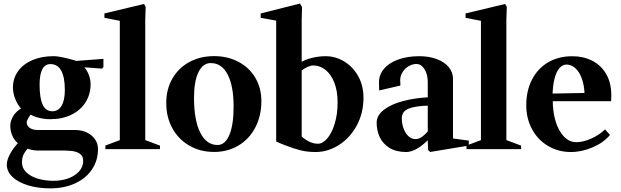

<svg xmlns="http://www.w3.org/2000/svg" viewBox="-20 -828 3446 1066"><path d="M17.8 86Q17.8 60.8 35.6 27.2Q53.4 -6.4 85.8 -40V-27Q62.6 -44.6 49.8 -71.7Q37 -98.8 37 -131Q37 -145 42.8 -161.2Q48.6 -177.4 58.8 -191.8Q68 -204 79.5 -213.5Q91 -223 100.8 -228L100.2 -221.2Q78.2 -244.8 65 -277.6Q51.8 -310.4 51.8 -342Q51.8 -392.8 80 -432.4Q108.2 -472 159.5 -494.1Q210.8 -516.2 278.2 -516.2Q309 -516.2 377.8 -497.6Q414.8 -487.6 407.6 -486.6L395 -489.2L554.2 -501.2V-456.2L547 -447L439.8 -455L444.4 -458.4Q462 -440.6 472.5 -413.9Q483 -387.2 483 -361Q483 -304.4 455 -260.1Q427 -215.8 376.2 -191Q325.4 -166.2 258.2 -166.2Q228 -166.2 197.8 -173.5Q167.6 -180.8 147 -193.4L151.4 -193L146.6 -187Q128.2 -160 128.2 -149Q128.2 -129.6 145.1 -117.9Q162 -106.2 189.2 -106.2H395.2Q451.6 -106.2 487.8 -75.9Q524 -45.6 524 -0.2Q524 62.8 490.8 112.5Q457.6 162.2 397.2 190Q336.8 217.8 259.2 217.8Q190 217.8 135 200.8Q80 183.8 48.9 154Q17.8 124.2 17.8 86ZM441.8 64Q441.8 42.6 429.1 30.5Q416.4 18.4 394.9 13.3Q373.4 8.2 339.4 7.8H329.2H189.2Q171.4 7.8 152.2 3.3Q133 -1.2 120.4 -9.2L142.4 -11.2Q133.2 -3.4 124.8 7.8Q112 24 107 39.3Q102 54.6 102 74Q102 105.8 126.5 129.1Q151 152.4 190.7 164.1Q230.4 175.8 275.2 175.8Q347.4 175.8 394.6 144.5Q441.8 113.2 441.8 64ZM340 -328Q340 -399.6 319.8 -435.9Q299.6 -472.2 260.2 -472.2Q199.8 -472.2 199.8 -358Q199.8 -284 216.8 -247.1Q233.8 -210.2 271.2 -210.2Q303.4 -210.2 321.7 -240.6Q340 -271 340 -328Z M565 -20 653.2 -53 645.2 -41.6V-720.6L653.6 -710.8L559.8 -729V-753.4L780 -806L788.8 -789.8L786.4 -718V-41.6L778.8 -53L868.2 -19.6V0H565Z M903 -256.9Q903 -332 936.8 -391.3Q970.7 -450.6 1031.1 -483.5Q1091.6 -516.4 1168.8 -516.4Q1244.4 -516.4 1304.4 -484.5Q1364.5 -452.6 1397.8 -395.8Q1431.2 -339 1431.2 -266.8Q1431.2 -185.7 1397.9 -121Q1364.6 -56.4 1304.5 -20.4Q1244.5 15.6 1168.8 15.6Q1091.6 15.6 1031.1 -19.5Q970.7 -54.5 936.8 -116.1Q903 -177.7 903 -256.9ZM1277 -235.9Q1277 -351.2 1243.8 -414.5Q1210.6 -477.8 1150.4 -477.8Q1106.2 -477.8 1081.7 -426.9Q1057.2 -376 1057.2 -285Q1057.2 -160.8 1091.7 -91.9Q1126.2 -23 1187.8 -23Q1230 -23 1253.5 -78.9Q1277 -134.8 1277 -235.9Z M1561.6 -22Q1530.8 -33.8 1513.4 -42.2V-721.8L1521.8 -712L1427.4 -729V-753.4L1645.8 -808.4L1657 -788L1655 -718V-476.8L1650.4 -482Q1675 -497.6 1712.7 -506.8Q1750.4 -516 1788.4 -516Q1842.2 -516 1890.5 -487.1Q1938.8 -458.2 1968.4 -405.7Q1998 -353.2 1998 -286Q1998 -199.4 1960.3 -130.4Q1922.6 -61.4 1861.3 -22.7Q1800 16 1732.2 16Q1686 16 1648.5 6.6Q1611 -2.8 1561.6 -22ZM1854.4 -259.8Q1854.4 -322.6 1836.3 -369Q1818.2 -415.4 1787.2 -440Q1756.2 -464.6 1719.2 -464.6Q1691.2 -464.6 1649.4 -432.8L1655 -445.8V-61.4L1650.4 -74Q1674.8 -52 1698 -41Q1721.2 -30 1745 -30Q1771.8 -30 1797.1 -59.5Q1822.4 -89 1838.4 -141.6Q1854.4 -194.2 1854.4 -259.8Z M2071.2 -147Q2071.2 -187.2 2110.9 -218.1Q2150.6 -249 2216.6 -266.6Q2282.6 -284.2 2362.6 -288.2L2355 -279.8V-371Q2355 -415.8 2336.8 -444.3Q2318.6 -472.8 2291.8 -472.8Q2270 -472.8 2249.3 -460.7Q2228.6 -448.6 2215.6 -428.5Q2202.6 -408.4 2202 -385Q2202.4 -366.4 2203 -353L2085.2 -325.8Q2084.2 -336.6 2084.2 -371Q2084.2 -413.4 2112 -446.2Q2139.8 -479 2190.7 -497.5Q2241.6 -516 2308 -516Q2362.2 -516 2404.9 -500Q2447.6 -484 2471.3 -455.5Q2495 -427 2495 -391V-51.2L2486.6 -60.4L2582.8 -47.2V-19.8L2368.2 15.8L2357 5L2354.6 -58L2359.6 -53.8Q2289.8 16 2235.2 16Q2179.8 16 2142.7 -6.8Q2105.6 -29.6 2088.4 -66.4Q2071.2 -103.2 2071.2 -147ZM2360.2 -103.4 2355 -89.4V-255.6L2364.6 -241.8Q2286 -240.2 2248.4 -224.7Q2210.8 -209.2 2210.8 -171.6Q2210.8 -141.2 2220.7 -114.5Q2230.6 -87.8 2247.9 -71.7Q2265.2 -55.6 2287.2 -55.6Q2303.6 -55.6 2320.4 -66.7Q2337.2 -77.8 2360.2 -103.4Z M2570 -20 2658.2 -53 2650.2 -41.6V-720.6L2658.6 -710.8L2564.8 -729V-753.4L2785 -806L2793.8 -789.8L2791.4 -718V-41.6L2783.8 -53L2873.2 -19.6V0H2570Z M2901.8 -244Q2901.8 -323.8 2933.4 -385.6Q2965 -447.4 3022.7 -481.6Q3080.4 -515.8 3157.6 -515.8Q3218.8 -515.8 3267.8 -491Q3316.8 -466.2 3345.4 -417.2Q3374 -368.2 3374 -299.2Q3374 -276 3373 -266H3034.6L3049 -277.8Q3048.2 -208.4 3064.8 -154.2Q3081.4 -100 3111.5 -69.3Q3141.6 -38.6 3179.6 -38.6Q3217.6 -38.6 3262.6 -58.6Q3307.6 -78.6 3339.2 -109.8L3366.6 -78.8Q3332.8 -37.2 3271.8 -10.6Q3210.8 16 3149.6 16Q3080.2 16 3023.4 -17.3Q2966.6 -50.6 2934.2 -110.1Q2901.8 -169.6 2901.8 -244ZM3033.2 -308.2 3240.8 -312.2 3226 -297.6Q3224.4 -354.6 3209.7 -393.5Q3195 -432.4 3172.7 -451Q3150.4 -469.6 3125.6 -469.6Q3103.8 -469.6 3086.6 -450.6Q3069.4 -431.6 3059 -392.1Q3048.6 -352.6 3047.6 -294Z"/></svg>

Font: Wittgenstein
Style: Regular
Weight: 400
Designer: Jörg Drees
Foundry: Jörg Drees
Version: Version 1.003;Glyphs 3.1.2 (3151)